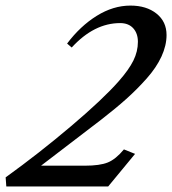

<svg xmlns="http://www.w3.org/2000/svg" viewBox="-73 -671 619 691"><path d="M-50.3 0 -52.7 -32.7Q67.4 -119.1 182.6 -216.8Q297.9 -314.5 354.5 -378.9Q390.6 -419.9 407 -452.9Q423.3 -485.8 423.3 -520.5Q423.3 -550.8 406.5 -569.3Q389.6 -587.9 359.4 -587.9Q265.6 -587.9 185.1 -500L168.5 -514.2Q215.8 -577.1 275.1 -614Q334.5 -650.9 396.5 -650.9Q454.1 -650.9 490.2 -622.1Q526.4 -593.3 526.4 -544.9Q526.4 -507.3 508.1 -467.5Q489.7 -427.7 454.8 -388.4Q419.9 -349.1 381.3 -314.7Q342.8 -280.3 291 -240.2L74.7 -74.7H232.4Q286.6 -74.7 315.2 -86.4Q343.8 -98.1 373 -133.3L413.1 -117.2L316.4 0Z"/></svg>

Font: Elstob 14pt SemiBold
Style: Italic
Weight: 600
Italic angle: -20°
Designer: Peter S. Baker
Version: Version 1.015